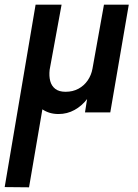

<svg xmlns="http://www.w3.org/2000/svg" viewBox="-35 -480 588 820"><path d="M228 -460H117L-15 319L89 320L146 -13Q161 -3 178 2Q195 7 215 7Q252 7 283.5 -10.5Q315 -28 337 -57L328 0H436L515 -460H409L360 -187Q355 -159 339.5 -136.5Q324 -114 300 -101Q276 -88 245 -88Q217 -88 201 -100.5Q185 -113 179.5 -134Q174 -155 177 -182Z"/></svg>

Font: Jost Medium
Style: Italic
Weight: 500
Italic angle: -5°
Version: Version 3.710